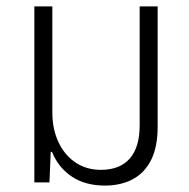

<svg xmlns="http://www.w3.org/2000/svg" viewBox="-20 -568 590 598"><path d="M307 10Q245 10 203 -18.5Q161 -47 142 -95H138L134 0H87V-548H143V-218Q143 -166 162 -125.5Q181 -85 215 -62Q249 -39 294 -39Q353 -39 384 -74Q415 -109 415 -177V-548H471V-173Q471 -110 450.5 -69.5Q430 -29 393 -9.5Q356 10 307 10Z"/></svg>

Font: Noto Sans Thai SemiCondensed Light
Style: Regular
Weight: 300
Width: 4
Designer: Monotype Design Team
Foundry: Monotype Imaging Inc.
Version: Version 2.001